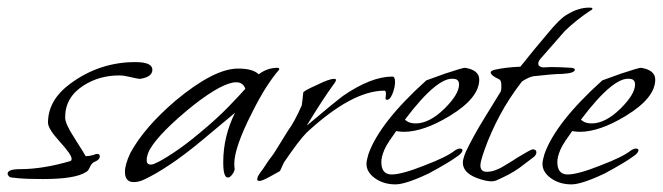

<svg xmlns="http://www.w3.org/2000/svg" viewBox="-38 -479 1740 504"><path d="M75 -9Q33 -9 11.5 -11Q-10 -13 -12 -14Q-18 -19 -18 -23Q-18 -35 15 -35Q74 -35 146 -56Q150 -57 150 -62Q150 -73 119 -107Q88 -141 88 -157Q88 -216 146 -259Q223 -316 317 -316Q362 -316 362 -296Q362 -277 330 -272Q326 -272 319 -273.5Q312 -275 303 -277Q287 -281 275 -281Q223 -281 182 -255Q133 -224 133 -171Q133 -154 156 -119Q163 -108 168.5 -99Q174 -90 178 -84Q186 -71 187 -69Q195 -69 207 -72Q213 -75 217 -75Q224 -75 224 -69Q224 -60 212 -55Q203 -52 198 -40.5Q193 -29 187 -27Q159 -9 75 -9Z M313 -1Q290 -1 290 -28Q290 -47 304 -77Q340 -144 423 -215Q524 -299 587 -299Q626 -299 641 -284Q664 -301 690 -301Q695 -301 695 -298Q695 -296 693 -294Q679 -278 661.5 -251Q644 -224 624 -184Q577 -92 577 -49Q577 -39 578 -37V-36Q578 -30 572 -21.5Q566 -13 560 -13Q548 -13 548 -53Q548 -121 579 -183L494 -112Q446 -72 407.5 -46.5Q369 -21 341 -8Q327 -1 313 -1ZM358 -47Q364 -47 371 -51Q384 -56 416 -77Q448 -98 485 -129Q531 -167 561.5 -198.5Q592 -230 606 -246Q600 -263 582 -263Q547 -263 470 -203Q383 -133 356 -88Q347 -72 347 -58Q347 -47 358 -47Z M643 -4Q637 -4 637 -9L639 -16Q641 -20 644.5 -25Q648 -30 652 -35L668 -59Q671 -63 676 -69.5Q681 -76 687 -86L718 -136Q735 -159 754 -202Q755 -208 756 -216.5Q757 -225 758 -236Q760 -241 794 -256Q826 -272 839 -272Q844 -272 844 -269Q844 -267 841 -262Q824 -239 805.5 -210.5Q787 -182 767 -149L833 -204Q845 -214 852.5 -219.5Q860 -225 862 -227Q936 -278 992 -278Q999 -278 999 -264Q999 -250 992.5 -233.5Q986 -217 978 -217Q976 -217 974 -219V-221Q974 -223 974.5 -225Q975 -227 975 -231V-234Q975 -241 971 -241Q886 -241 767 -131Q756 -120 741 -100Q726 -80 707 -52L697 -30L670 -15Q650 -4 643 -4Z M1000 5Q969 5 946.5 -11Q924 -27 924 -49Q924 -57 929 -74Q958 -157 1081 -268L1131 -286Q1179 -302 1183 -301Q1220 -295 1220 -270Q1220 -222 1143 -175Q1074 -133 1022 -133Q1017 -133 1012 -133.5Q1007 -134 1002 -135Q992 -121 984 -109Q976 -97 971 -86Q963 -67 963 -54Q963 -21 990 -21Q1017 -21 1077 -45Q1135 -67 1156 -84Q1164 -89 1170 -89Q1176 -89 1176 -84Q1175 -78 1166 -71Q1151 -60 1131.5 -48.5Q1112 -37 1088 -24Q1027 5 1000 5ZM1053 -155Q1089 -155 1129 -194Q1167 -232 1167 -257Q1167 -271 1154 -272Q1111 -279 1025 -165Q1035 -155 1053 -155Z M1252 -3Q1237 -3 1213 -12Q1177 -26 1177 -52Q1177 -62 1185 -81Q1193 -98 1205.5 -121Q1218 -144 1236 -173L1276 -238Q1278 -243 1278 -247.5Q1278 -252 1278 -256Q1278 -268 1272 -271Q1250 -281 1250 -289Q1250 -293 1261 -296Q1274 -299 1290.5 -301Q1307 -303 1328 -304Q1363 -348 1397 -388Q1432 -431 1451 -441Q1480 -459 1509 -459Q1517 -459 1517 -457Q1517 -453 1513 -452Q1475 -427 1445 -398L1381 -325Q1375 -318 1375 -312Q1375 -304 1387 -302Q1392 -302 1397 -302.5Q1402 -303 1408 -303Q1419 -303 1433 -302.5Q1447 -302 1462 -301Q1471 -300 1471 -296Q1471 -287 1438 -285Q1416 -285 1363 -279Q1350 -277 1332 -265Q1298 -221 1274 -176Q1250 -131 1234 -86Q1223 -55 1223 -45Q1223 -28 1240 -28Q1254 -28 1269 -35Q1275 -37 1286 -44Q1292 -48 1300 -52.5Q1308 -57 1318 -64Q1356 -87 1360 -87Q1370 -87 1370 -79Q1370 -72 1362 -66L1325 -38Q1311 -28 1295.5 -20Q1280 -12 1264 -5Q1258 -3 1252 -3Z M1462 5Q1431 5 1408.5 -11Q1386 -27 1386 -49Q1386 -57 1391 -74Q1420 -157 1543 -268L1593 -286Q1641 -302 1645 -301Q1682 -295 1682 -270Q1682 -222 1605 -175Q1536 -133 1484 -133Q1479 -133 1474 -133.5Q1469 -134 1464 -135Q1454 -121 1446 -109Q1438 -97 1433 -86Q1425 -67 1425 -54Q1425 -21 1452 -21Q1479 -21 1539 -45Q1597 -67 1618 -84Q1626 -89 1632 -89Q1638 -89 1638 -84Q1637 -78 1628 -71Q1613 -60 1593.5 -48.5Q1574 -37 1550 -24Q1489 5 1462 5ZM1515 -155Q1551 -155 1591 -194Q1629 -232 1629 -257Q1629 -271 1616 -272Q1573 -279 1487 -165Q1497 -155 1515 -155Z"/></svg>

Font: Whisper
Style: Regular
Weight: 400
Designer: Robert E. Leuschke
Foundry: Robert E. Leuschke
Version: Version 1.010; ttfautohint (v1.8.4.7-5d5b)